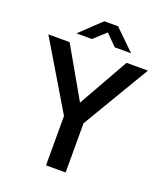

<svg xmlns="http://www.w3.org/2000/svg" viewBox="-165 -1037 983 1147"><g transform="rotate(20 327.0 -464.0)"><path d="M389.5 -313V0H265V-313.5L10.5 -740H145.5L327.5 -421.5L507.5 -740H643.5ZM340.5 -872.5 264.5 -803H166L297.5 -928H385L513.5 -803H409.5Z"/></g></svg>

Font: 1883 Sans SemiBold
Style: Regular
Weight: 600
Designer: 1883 Sans project is a fork of Public Sans.
Version: Version 1.009